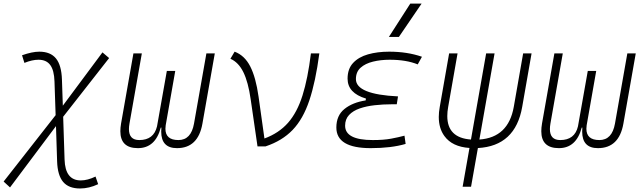

<svg xmlns="http://www.w3.org/2000/svg" viewBox="-48 -815 3583 1069"><path d="M7.8 228.5 -27.8 195.8 261.7 -173.8 255.4 -361.3Q253.4 -423.8 231.7 -453.1Q210 -482.4 166.5 -482.4Q130.9 -482.4 87.9 -464.8L74.7 -507.3Q131.3 -527.3 170.9 -527.3Q232.9 -527.3 263.7 -489.5Q294.4 -451.7 296.9 -371.6L301.8 -226.6L522.5 -523.4L559.6 -491.7L303.7 -165L311.5 73.2Q314.9 189.5 401.9 189.5Q439.5 189.5 483.9 168L498.5 210.4Q447.8 234.4 397.5 234.4Q334.5 234.4 303.5 197.8Q272.5 161.1 270 83.5L263.7 -112.8Z M937.5 9.8Q849.6 9.8 849.6 -82Q849.6 -92.8 850.6 -104.5H847.2Q816.9 9.8 719.7 9.8Q622.1 9.8 622.1 -84.5Q622.1 -104 626 -127L694.8 -517.6H741.7L672.9 -127Q669.9 -109.9 669.9 -96.2Q669.9 -35.2 727.5 -35.2Q808.1 -35.2 826.2 -111.3L880.9 -419.9H927.7L874.5 -117.2Q873 -106.9 873 -98.1Q873 -35.2 945.3 -35.2Q1016.1 -35.2 1032.2 -127L1101.1 -517.6H1147.9L1079.1 -127Q1055.2 9.8 937.5 9.8Z M1385.7 0 1347.7 -262.2Q1334 -358.4 1306.9 -413.3Q1279.8 -468.3 1234.9 -487.8L1258.3 -527.3Q1314 -506.3 1345.2 -445.3Q1376.5 -384.3 1391.6 -276.9L1424.3 -43.9Q1504.9 -73.7 1555.7 -131.3Q1606.4 -189 1636.2 -283.4Q1666 -377.9 1683.1 -517.6H1730Q1709 -359.4 1674.3 -255.9Q1639.6 -152.3 1581.3 -91.6Q1522.9 -30.8 1430.7 0Z M2016.1 9.8Q1824.7 9.8 1824.7 -105Q1824.7 -171.9 1869.9 -208.3Q1915 -244.6 1987.8 -255.9L1989.7 -266.1Q1887.2 -296.9 1887.2 -377Q1887.2 -431.6 1918 -464.6Q1948.7 -497.6 2001.2 -512.5Q2053.7 -527.3 2118.7 -527.3Q2219.7 -527.3 2301.3 -499L2277.8 -456.5Q2213.9 -482.4 2121.6 -482.4Q2071.8 -482.4 2028.8 -471.9Q1985.8 -461.4 1959.7 -438Q1933.6 -414.6 1933.6 -374.5Q1933.6 -289.6 2168 -278.3L2161.1 -234.4H2133.3Q2085 -234.4 2038.6 -229.2Q1992.2 -224.1 1954.8 -211.2Q1917.5 -198.2 1895.5 -174.8Q1873.5 -151.4 1873.5 -115.2Q1873.5 -35.2 2027.8 -35.2Q2088.4 -35.2 2129.9 -43Q2171.4 -50.8 2204.1 -59.6L2210.4 -13.7Q2130.4 9.8 2016.1 9.8ZM2117.2 -609.4 2236.3 -794.9H2299.3L2172.9 -609.4Z M2527.8 224.6 2565.9 8.8Q2469.7 2.4 2426.3 -57.6Q2395 -100.1 2395 -164.1Q2395 -189.9 2400.4 -219.7L2452.6 -517.6H2499.5L2447.3 -219.7Q2442.4 -192.4 2442.4 -168.9Q2442.4 -47.4 2574.2 -38.1L2658.7 -517.6H2705.6L2621.1 -38.1Q2782.2 -49.3 2812.5 -219.7L2864.7 -517.6H2911.6L2859.4 -219.7Q2821.3 -2 2612.8 9.3L2574.7 224.6Z M3281.2 9.8Q3193.4 9.8 3193.4 -82Q3193.4 -92.8 3194.3 -104.5H3190.9Q3160.6 9.8 3063.5 9.8Q2965.8 9.8 2965.8 -84.5Q2965.8 -104 2969.7 -127L3038.6 -517.6H3085.4L3016.6 -127Q3013.7 -109.9 3013.7 -96.2Q3013.7 -35.2 3071.3 -35.2Q3151.9 -35.2 3169.9 -111.3L3224.6 -419.9H3271.5L3218.3 -117.2Q3216.8 -106.9 3216.8 -98.1Q3216.8 -35.2 3289.1 -35.2Q3359.9 -35.2 3376 -127L3444.8 -517.6H3491.7L3422.9 -127Q3398.9 9.8 3281.2 9.8Z"/></svg>

Font: CaskaydiaCove NFP ExtraLight
Style: Italic
Weight: 200
Italic angle: -10°
Designer: Aaron Bell
Foundry: Saja Typeworks
Version: Version 2111.001; VTT 6.35;Nerd Fonts 3.1.1